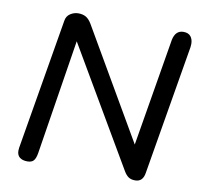

<svg xmlns="http://www.w3.org/2000/svg" viewBox="-77 -759 895 849"><g transform="rotate(10 370.5 -335.0)"><path d="M52 -33Q52 -41 53 -46L152 -633Q155 -655 172 -666Q189 -677 208 -677Q228 -677 242 -669Q256 -661 268 -641L554 -149L635 -633Q644 -677 680 -677Q702 -677 712.5 -664Q723 -651 723 -630Q723 -621 722 -616L624 -35Q618 7 583 7Q565 7 553.5 -0.5Q542 -8 532 -25L222 -554L140 -37Q136 -13 127 -3Q118 7 99 7Q77 7 64.5 -3Q52 -13 52 -33Z"/></g></svg>

Font: SN Pro
Style: Italic
Weight: 400
Italic angle: -9°
Designer: Tobias Whetton
Foundry: Supernotes
Version: Version 1.003